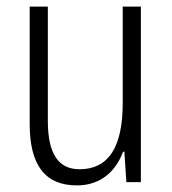

<svg xmlns="http://www.w3.org/2000/svg" viewBox="-20 -645 521 582"><path d="M407 -625H352V-333C352 -197 308 -132 221 -132C158 -132 125 -177 125 -279V-625H70V-269C70 -148 114 -83 213 -83C287 -83 332 -128 353 -185H357L363 -93H407Z"/></svg>

Font: Noto Sans Kannada UI Condensed Light
Style: Regular
Weight: 300
Width: 3
Designer: Jelle Bosma - Monotype Design Team
Foundry: Monotype Imaging Inc.
Version: Version 2.005